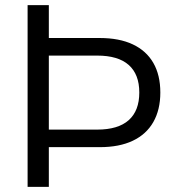

<svg xmlns="http://www.w3.org/2000/svg" viewBox="-20 -725 674 745"><path d="M87.1 0V-705H169.5V-577.5H367Q443 -577.5 495.3 -552.8Q547.7 -528.1 574.9 -481Q602.1 -433.8 602.1 -365.9Q602.1 -299.1 574.9 -251.4Q547.7 -203.8 495.3 -178.9Q443 -154 367 -154H169.5V0ZM169.5 -222.1H357Q438.3 -222.1 479.4 -258.7Q520.5 -295.3 520.5 -366Q520.5 -436.6 479.4 -473Q438.3 -509.3 357 -509.3H169.5Z"/></svg>

Font: Nunito Sans 12pt ExtraLight
Style: Regular
Weight: 200
Designer: Vernon Adams
Foundry: Vernon Adams
Version: Version 3.101;gftools[0.9.27]